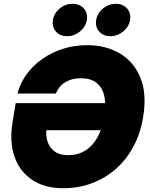

<svg xmlns="http://www.w3.org/2000/svg" viewBox="-20 -974 784 1004"><path d="M310.1 10.3Q212.9 10.3 147.7 -33.7Q82.5 -77.6 55.7 -155.3Q28.8 -232.9 45.4 -333L62 -434.6H606.4L583 -293H187.5L223.6 -300.3Q218.3 -267.6 228 -235.6Q237.8 -203.6 264.4 -183.1Q291 -162.6 336.9 -162.6Q387.2 -162.6 425.8 -186.5Q464.4 -210.4 489.5 -255.6Q514.6 -300.8 525.4 -364.7Q535.6 -428.2 525.1 -473.1Q514.6 -518.1 483.9 -541.5Q453.1 -564.9 402.8 -564.9Q378.9 -564.9 358.4 -559.6Q337.9 -554.2 321 -543.9Q304.2 -533.7 292 -518.8Q279.8 -503.9 272 -484.9H71.3Q85.9 -540.5 120.1 -586.9Q154.3 -633.3 203.4 -667.2Q252.4 -701.2 311.5 -719.5Q370.6 -737.8 435.5 -737.8Q534.2 -737.8 607.4 -694.1Q680.7 -650.4 714.6 -566.7Q748.5 -482.9 728.5 -362.3Q714.4 -275.9 677.5 -207.3Q640.6 -138.7 585.2 -90.1Q529.8 -41.5 460 -15.6Q390.1 10.3 310.1 10.3ZM557.1 -784.7Q520 -784.7 498.5 -809.3Q477.1 -834 482.9 -869.6Q488.8 -905.3 518.6 -929.7Q548.3 -954.1 585.4 -954.1Q622.6 -954.1 644.3 -929.7Q666 -905.3 660.2 -869.6Q654.3 -834 624.3 -809.3Q594.2 -784.7 557.1 -784.7ZM331.1 -784.7Q293.5 -784.7 272.2 -809.3Q251 -834 256.8 -869.6Q262.7 -905.3 292.2 -929.7Q321.8 -954.1 358.9 -954.1Q396.5 -954.1 418.2 -929.7Q439.9 -905.3 434.1 -869.6Q428.2 -834 398.2 -809.3Q368.2 -784.7 331.1 -784.7Z"/></svg>

Font: Inter 18pt Black
Style: Italic
Weight: 900
Italic angle: -9.3988°
Designer: Rasmus Andersson
Foundry: rsms
Version: Version 4.001;git-66647c0bb